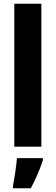

<svg xmlns="http://www.w3.org/2000/svg" viewBox="-20 -780 296 1021"><path d="M200 0V-760H56V0ZM208 72V61H70C67 103 56 173 49 208V221H144C169 174 192 122 208 72Z"/></svg>

Font: Noto Sans Gujarati UI ExtraCondensed ExtraBold
Style: Regular
Weight: 800
Width: 2
Designer: Jelle Bosma - Monotype Design Team, Universal Thirst
Foundry: Monotype Imaging Inc.
Version: Version 2.106